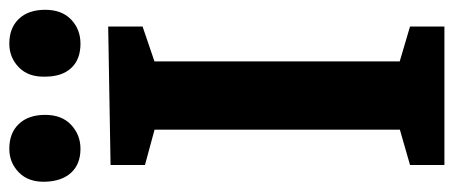

<svg xmlns="http://www.w3.org/2000/svg" viewBox="-294 -656 951 402"><g transform="rotate(-90 181.0 -455.5)"><path d="M326 -632 238 -602 253 -624V-77L238 -98L326 -72V0H36V-72L123 -97L110 -77V-624L128 -602L36 -627V-699L326 -704ZM290 -762Q257 -762 239 -781.5Q221 -801 221 -836Q220 -871 240.5 -891Q261 -911 290 -911Q323 -911 342 -891Q361 -871 361 -836Q361 -801 340.5 -781.5Q320 -762 290 -762ZM70 -762Q38 -762 20 -781.5Q2 -801 1 -836Q0 -871 20.5 -891Q41 -911 70 -911Q103 -911 122 -891Q141 -871 141 -836Q141 -801 120 -781.5Q99 -762 70 -762Z"/></g></svg>

Font: Bitter Thin
Style: Bold
Weight: 700
Version: Version 3.021